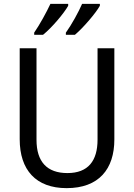

<svg xmlns="http://www.w3.org/2000/svg" viewBox="-20 -964 694 994"><path d="M497 -934V-944H405C388 -904 350 -835 321 -795V-784H368C410 -819 476 -896 497 -934ZM333 -934V-944H241C222 -903 186 -837 157 -795V-784H203C249 -821 311 -895 333 -934ZM572 -242V-714H485V-241C485 -132 437 -68 329 -68C223 -68 169 -127 169 -240V-714H82V-243C82 -84 166 10 325 10C492 10 572 -89 572 -242Z"/></svg>

Font: Noto Sans Gurmukhi UI SemiCondensed
Style: Regular
Weight: 400
Width: 4
Designer: Jelle Bosma - Monotype Design Team
Foundry: Monotype Imaging Inc.
Version: Version 2.004